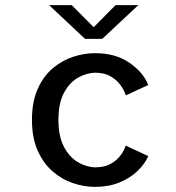

<svg xmlns="http://www.w3.org/2000/svg" viewBox="-20 -720 690 751"><path d="M351.5 11Q308.5 11 265 -3.8Q221.5 -18.5 185.2 -50.2Q149 -82 127 -131.8Q105 -181.5 105 -251Q105 -321.5 127 -371.2Q149 -421 185.2 -452Q221.5 -483 265 -497.5Q308.5 -512 351.5 -512Q432 -512 486.2 -474.5Q540.5 -437 560 -387.5L472 -347Q466 -367 451 -387.5Q436 -408 411.8 -421.8Q387.5 -435.5 354 -435.5Q320 -435.5 286.2 -416.8Q252.5 -398 230.5 -357.5Q208.5 -317 208.5 -251Q208.5 -186 230.5 -145Q252.5 -104 286.2 -84.8Q320 -65.5 354 -65.5Q388 -65.5 412.2 -78.8Q436.5 -92 451.2 -111.8Q466 -131.5 471.5 -150.5L560 -109.5Q547 -79.5 518.5 -51.8Q490 -24 447.8 -6.5Q405.5 11 351.5 11ZM172 -700H260.5L346.5 -613.5L432 -700H521L380 -568H312.5Z"/></svg>

Font: Trispace
Style: Regular
Weight: 400
Designer: Tyler Finck
Foundry: Etcetera Type Company
Version: Version 1.210; ttfautohint (v1.8.3)